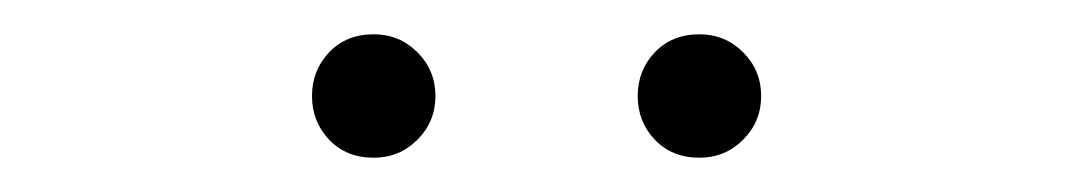

<svg xmlns="http://www.w3.org/2000/svg" viewBox="-20 -754 626 112"><path d="M198 -662Q182 -662 172 -672.5Q162 -683 162 -698Q162 -713 172 -723.5Q182 -734 198 -734Q213 -734 223.5 -723.5Q234 -713 234 -698Q234 -683 223.5 -672.5Q213 -662 198 -662ZM388 -662Q372 -662 362 -672.5Q352 -683 352 -698Q352 -713 362 -723.5Q372 -734 388 -734Q403 -734 413.5 -723.5Q424 -713 424 -698Q424 -683 413.5 -672.5Q403 -662 388 -662Z"/></svg>

Font: Noto Sans HK Thin Thin
Style: Regular
Weight: 250
Version: Version 2.004-H2;hotconv 1.0.118;makeotfexe 2.5.65603